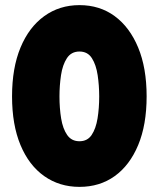

<svg xmlns="http://www.w3.org/2000/svg" viewBox="-20 -715 619 749"><path d="M290 14Q212 14 152.5 -28Q93 -70 60 -149Q27 -228 27 -339Q27 -450 60 -529.5Q93 -609 152.5 -652Q212 -695 290 -695Q369 -695 427.5 -652Q486 -609 519 -529.5Q552 -450 552 -339Q552 -228 519 -149Q486 -70 427.5 -28Q369 14 290 14ZM290 -164Q321 -164 337.5 -188.5Q354 -213 360.5 -253Q367 -293 367 -339Q367 -381 361 -421.5Q355 -462 338.5 -488Q322 -514 290 -514Q258 -514 241 -488Q224 -462 218 -421.5Q212 -381 212 -339Q212 -293 218.5 -253Q225 -213 242 -188.5Q259 -164 290 -164Z"/></svg>

Font: Gabarito Black
Style: Regular
Weight: 900
Designer: Leandro Assis / Alvaro Franca / Felipe Casaprima
Foundry: Naipe Foundry
Version: Version 1.000